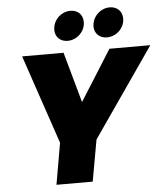

<svg xmlns="http://www.w3.org/2000/svg" viewBox="-61 -981 892 1034"><g transform="rotate(-5 385.5 -463.5)"><path d="M241 -224 202 0H398L438 -224L771 -705H550L378 -432L302 -705H78ZM330 -767C380 -767 425 -809 425 -861C425 -900 399 -927 358 -927C308 -927 263 -885 263 -831C263 -794 290 -767 330 -767ZM542 -767C593 -767 638 -809 638 -861C638 -900 611 -927 570 -927C521 -927 475 -885 475 -831C475 -794 503 -767 542 -767Z"/></g></svg>

Font: SVN-Poppins ExtraBold
Style: Italic
Weight: 800
Italic angle: -10°
Designer: Ninad Kale (Devanagari), Jonny Pinhorn (Latin)
Foundry: Indian Type Foundry
Version: Version 3.002 2017